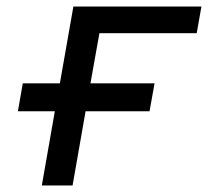

<svg xmlns="http://www.w3.org/2000/svg" viewBox="-20 -570 640 590"><path d="M148.5 -228H35L50 -314H164L205.5 -550H599L584.5 -468H285.5L258 -314H455L439.5 -228H243L203 0H108.5Z"/></svg>

Font: JuliaMono SemiBoldItalic
Style: Regular
Weight: 600
Italic angle: -9°
Monospace: yes
Designer: cormullion
Foundry: corm
Version: Version 0.049; ttfautohint (v1.8.4)